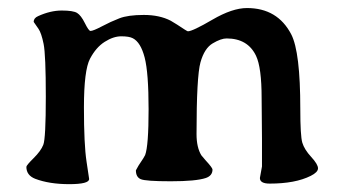

<svg xmlns="http://www.w3.org/2000/svg" viewBox="-20 -473 870 487"><path d="M554.7 -375.5Q540.5 -375.5 519.5 -363Q498.5 -350.6 488.5 -314.9Q478.5 -279.3 478.5 -132.8Q478.5 -99.1 490.7 -79.1L501 -66.9Q519 -47.4 519 -43Q519 -27.3 502 -21.5Q477.1 -13.2 413.1 -13.2Q349.1 -13.2 336.9 -18.6Q324.7 -23.9 324.7 -41L331.5 -53.2Q346.7 -75.7 348.1 -79.6Q356.9 -103 356.9 -195.8Q356.9 -288.6 346.9 -327.1Q336.9 -365.7 316.9 -376Q307.6 -380.9 287.6 -380.9Q267.6 -380.9 245.6 -366.9Q223.6 -353 208.3 -324Q192.9 -294.9 192.9 -200.4Q192.9 -106 199.5 -63.2Q206.1 -20.5 206.1 -19Q206.1 -5.9 155.5 -5.9Q105 -5.9 69.3 -19.5Q46.9 -28.3 46.9 -49.8Q46.9 -53.7 65.2 -71.8Q83.5 -89.8 89.8 -105.7Q96.2 -121.6 96.2 -227.8Q96.2 -334 90.6 -361.6Q85 -389.2 77.6 -399.9L65.4 -417.5Q65.4 -427.2 76.7 -432.1Q107.9 -446.3 136.7 -446.3Q165.5 -446.3 175.5 -440.2Q185.5 -434.1 195.3 -414.3Q205.1 -394.5 209.5 -394.5Q216.3 -394.5 238.5 -406.2Q260.7 -418 282.7 -426.5Q304.7 -435.1 344.7 -435.1Q384.8 -435.1 413.1 -420.4L429.2 -410.6Q454.6 -393.6 456.5 -393.6Q468.3 -393.6 518.8 -423.1Q569.3 -452.6 606.4 -452.6Q684.1 -452.6 718.8 -385.7Q741.7 -341.3 741.7 -196.8Q741.7 -128.4 746.8 -111.1Q752 -93.8 769.3 -75Q786.6 -56.2 786.6 -46.1Q786.6 -36.1 768.1 -26.9Q729 -7.3 664.1 -7.3Q639.2 -7.3 639.2 -21.5Q644 -46.9 644.5 -50.8V-120.6L643.6 -224.1Q643.6 -301.8 629.4 -331.5Q608.4 -375.5 554.7 -375.5Z"/></svg>

Font: Averia Serif
Style: Regular
Weight: 500
Version: Version 1.0